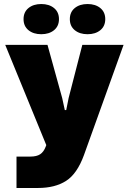

<svg xmlns="http://www.w3.org/2000/svg" viewBox="-20 -767 641 954"><path d="M62 11H131Q162 11 179.5 -0.5Q197 -12 207 -38L210 -46L6 -544H216L289 -280L302 -220H309L321 -280L389 -544H594L397 4Q363 97 308 132Q253 167 169 167H62ZM327 -672Q327 -707 351.5 -727Q376 -747 415 -747Q454 -747 478.5 -727Q503 -707 503 -672Q503 -637 478.5 -617Q454 -597 415 -597Q376 -597 351.5 -617Q327 -637 327 -672ZM97 -672Q97 -707 121.5 -727Q146 -747 185 -747Q224 -747 248.5 -727Q273 -707 273 -672Q273 -637 248.5 -617Q224 -597 185 -597Q146 -597 121.5 -617Q97 -637 97 -672Z"/></svg>

Font: Mona Sans Black
Style: Regular
Weight: 900
Designer: Deni Anggara
Foundry: GitHub
Version: Version 2.000